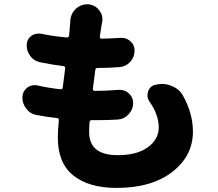

<svg xmlns="http://www.w3.org/2000/svg" viewBox="-20 -832 1040 916"><path d="M694.3 -345.7Q683.6 -360.4 683.6 -377Q683.6 -385.7 686.5 -395.5Q695.3 -421.9 721.7 -427.7H723.6Q738.3 -431.6 752 -431.6Q775.4 -431.6 798.8 -421.9Q835 -408.2 853.5 -375Q900.4 -290 900.4 -204.1Q900.4 -87.9 801.8 -11.7Q703.1 64.5 536.1 64.5Q404.3 64.5 330.1 5.4Q255.9 -53.7 255.9 -175.8Q255.9 -208 260.7 -258.8Q261.7 -267.6 252 -268.6Q201.2 -274.4 154.3 -283.2Q123 -289.1 104.5 -314.5Q86.9 -337.9 86.9 -366.2Q86.9 -369.1 86.9 -371.1Q88.9 -398.4 111.3 -415Q127 -425.8 145.5 -425.8Q153.3 -425.8 161.1 -423.8Q212.9 -412.1 268.6 -406.2Q278.3 -405.3 279.3 -415L291 -505.9Q292 -515.6 282.2 -516.6Q227.5 -523.4 170.9 -535.2Q141.6 -541 124 -565.4Q107.4 -587.9 107.4 -615.2Q107.4 -644.5 129.9 -661.1Q145.5 -671.9 164.1 -671.9Q170.9 -671.9 177.7 -670.9Q232.4 -659.2 297.9 -653.3Q307.6 -652.3 309.6 -662.1Q312.5 -693.4 314.5 -717.8Q314.5 -718.8 315.4 -732.4Q317.4 -766.6 341.8 -790Q365.2 -811.5 395.5 -811.5Q397.5 -811.5 400.4 -811.5Q432.6 -809.6 453.1 -783.2Q468.8 -763.7 468.8 -739.3Q468.8 -732.4 466.8 -724.6Q466.8 -724.6 463.9 -708Q463.9 -706.1 456.1 -656.2Q456.1 -653.3 458.5 -650.4Q460.9 -647.5 464.8 -647.5Q511.7 -648.4 554.7 -651.4Q557.6 -651.4 560.5 -651.4Q585 -651.4 602.5 -634.8Q622.1 -617.2 622.1 -591.8Q622.1 -559.6 600.6 -536.1Q579.1 -513.7 548.8 -511.7Q502 -507.8 445.3 -507.8Q435.5 -507.8 434.6 -498Q427.7 -447.3 422.9 -407.2Q422.9 -403.3 425.3 -400.9Q427.7 -398.4 431.6 -398.4Q482.4 -398.4 545.9 -403.3Q548.8 -403.3 551.8 -403.3Q576.2 -403.3 594.7 -386.7Q615.2 -368.2 615.2 -340.8Q615.2 -309.6 592.8 -286.1Q572.3 -263.7 542 -261.7Q494.1 -258.8 449.2 -258.8H418Q408.2 -258.8 407.2 -249Q405.3 -220.7 405.3 -202.1Q405.3 -91.8 541 -91.8Q634.8 -91.8 686 -129.9Q737.3 -168 737.3 -223.6Q737.3 -284.2 694.3 -345.7Z"/></svg>

Font: Gen Jyuu GothicX Heavy
Style: Bold
Weight: 900
Designer: [Source Han Sans]
Ryoko NISHIZUKA  (kana & ideographs); Paul D. Hunt (Latin, Greek & Cyrillic); Wenlong ZHANG  (bopomofo
Version: Version 1.002.20150607